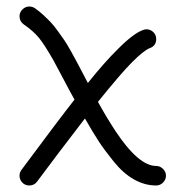

<svg xmlns="http://www.w3.org/2000/svg" viewBox="-20 -570 570 590"><path d="M40 -520Q40 -532 49 -541Q58 -550 70 -550Q79 -550 87 -545Q100 -536 113 -524Q126 -512 136 -501.5Q146 -491 158.5 -473.5Q171 -456 178 -446Q185 -436 197.5 -413.5Q210 -391 214.5 -382.5Q219 -374 233 -347.5Q247 -321 250 -315Q302 -380 344 -421Q391 -468 420 -478Q426 -480 430 -480Q442 -480 451 -471.5Q460 -463 460 -450Q460 -429 440 -422Q422 -415 386 -379Q351 -344 281 -257Q308 -208 335 -167Q406 -60 460 -60Q472 -60 481 -51Q490 -42 490 -30Q490 -18 481 -9Q472 0 460 0Q425 0 392 -18.5Q359 -37 329.5 -73.5Q300 -110 282.5 -137Q265 -164 241 -206Q151 -89 94 -12Q85 0 70 0Q57 0 48.5 -9Q40 -18 40 -30Q40 -40 46 -48Q161 -203 209 -264Q198 -283 176 -325Q154 -367 144 -385Q116 -434 99 -454.5Q82 -475 53 -495Q40 -504 40 -520Z"/></svg>

Font: Pecita
Style: Book
Weight: 400
Width: 7
Version: Version 4.3